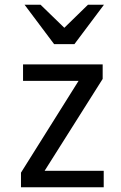

<svg xmlns="http://www.w3.org/2000/svg" viewBox="-20 -789 508 809"><path d="M68.4 -61.5 311 -448.2H77.1V-517.6H412.6V-456.5L168 -69.3H417V0H68.4ZM208 -603 83.5 -769H150.9L251 -671.9L350.6 -769H418L293.5 -603Z"/></svg>

Font: Monda
Style: Regular
Weight: 400
Designer: Vernon Adams
Foundry: Vernon Adams
Version: Version 2.100; ttfautohint (v1.8.3)